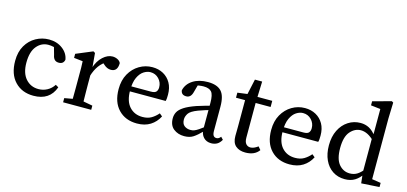

<svg xmlns="http://www.w3.org/2000/svg" viewBox="-61 -1089 3201 1511"><g transform="rotate(15 1539.5 -333.5)"><path d="M246 11Q152 11 94.5 -49.5Q37 -110 37 -218Q37 -291 67 -342.5Q97 -394 146.5 -421.5Q196 -449 253 -449Q317 -449 363 -414.5Q409 -380 417 -328Q410 -292 372 -292Q349 -292 337 -305Q325 -318 321 -341L299 -419L345 -384Q323 -397 300.5 -402Q278 -407 258 -407Q202 -407 164 -361.5Q126 -316 126 -227Q126 -142 166.5 -96Q207 -50 271 -50Q309 -50 342 -68Q375 -86 395 -118L419 -104Q378 11 246 11Z M486 0V-34L586 -52H617L715 -34V0ZM551 0Q552 -21 552.5 -55.5Q553 -90 553 -127.5Q553 -165 553 -193V-238Q553 -276 553 -300Q553 -324 551 -352L479 -360V-393L613 -449L628 -440L638 -325V-193Q638 -165 638.5 -127.5Q639 -90 639.5 -55.5Q640 -21 641 0ZM636 -254 622 -318H634Q654 -380 692 -414.5Q730 -449 770 -449Q791 -449 810.5 -439.5Q830 -430 837 -413Q837 -344 782 -344Q751 -344 724 -369L699 -392L743 -398Q703 -376 677.5 -341Q652 -306 636 -254Z M1089 11Q995 11 938 -48.5Q881 -108 881 -214Q881 -286 910.5 -338.5Q940 -391 989 -420Q1038 -449 1095 -449Q1145 -449 1184 -427.5Q1223 -406 1245.5 -366.5Q1268 -327 1268 -271Q1268 -255 1267 -242Q1266 -229 1263 -219H920V-260H1131Q1164 -260 1175 -273.5Q1186 -287 1186 -309Q1186 -349 1158.5 -378Q1131 -407 1090 -407Q1063 -407 1035.5 -389.5Q1008 -372 989.5 -332.5Q971 -293 971 -227Q971 -140 1011.5 -95Q1052 -50 1118 -50Q1161 -50 1190.5 -67.5Q1220 -85 1244 -113L1267 -94Q1242 -45 1197.5 -17Q1153 11 1089 11Z M1474 11Q1423 11 1387.5 -17Q1352 -45 1352 -103Q1352 -130 1364.5 -153.5Q1377 -177 1410.5 -199Q1444 -221 1507 -243Q1536 -253 1576 -264Q1616 -275 1650 -282V-248Q1619 -241 1583.5 -230Q1548 -219 1528 -211Q1470 -189 1454.5 -164.5Q1439 -140 1439 -117Q1439 -81 1459.5 -65Q1480 -49 1510 -49Q1526 -49 1540 -54Q1554 -59 1575 -73Q1596 -87 1633 -115L1645 -68H1617Q1577 -27 1547.5 -8Q1518 11 1474 11ZM1694 10Q1655 10 1631.5 -15Q1608 -40 1607 -82V-296Q1607 -362 1587.5 -384.5Q1568 -407 1522 -407Q1506 -407 1485.5 -404Q1465 -401 1439 -391L1480 -421L1459 -344Q1447 -296 1409 -296Q1369 -296 1364 -333Q1376 -386 1425 -417.5Q1474 -449 1547 -449Q1621 -449 1656 -412.5Q1691 -376 1691 -287V-91Q1691 -63 1699.5 -51.5Q1708 -40 1724 -40Q1743 -40 1758 -60L1777 -40Q1761 -12 1740.5 -1Q1720 10 1694 10Z M1972 11Q1923 11 1893.5 -14.5Q1864 -40 1864 -95Q1864 -112 1864.5 -129.5Q1865 -147 1865 -174V-387H1791V-428L1904 -443L1865 -412L1898 -563H1957L1952 -419L1951 -401V-105Q1951 -70 1965 -54Q1979 -38 2001 -38Q2028 -38 2062 -63L2083 -38Q2048 11 1972 11ZM1909 -387V-437H2073V-387Z M2332 11Q2238 11 2181 -48.5Q2124 -108 2124 -214Q2124 -286 2153.5 -338.5Q2183 -391 2232 -420Q2281 -449 2338 -449Q2388 -449 2427 -427.5Q2466 -406 2488.5 -366.5Q2511 -327 2511 -271Q2511 -255 2510 -242Q2509 -229 2506 -219H2163V-260H2374Q2407 -260 2418 -273.5Q2429 -287 2429 -309Q2429 -349 2401.5 -378Q2374 -407 2333 -407Q2306 -407 2278.5 -389.5Q2251 -372 2232.5 -332.5Q2214 -293 2214 -227Q2214 -140 2254.5 -95Q2295 -50 2361 -50Q2404 -50 2433.5 -67.5Q2463 -85 2487 -113L2510 -94Q2485 -45 2440.5 -17Q2396 11 2332 11Z M2782 11Q2726 11 2683.5 -17Q2641 -45 2617.5 -96Q2594 -147 2594 -215Q2594 -286 2620 -338.5Q2646 -391 2691 -420Q2736 -449 2791 -449Q2829 -449 2860.5 -432.5Q2892 -416 2923 -375H2939L2930 -328Q2892 -366 2863.5 -380Q2835 -394 2808 -394Q2759 -394 2722 -351.5Q2685 -309 2685 -217Q2685 -127 2720.5 -85Q2756 -43 2809 -43Q2844 -43 2871 -60.5Q2898 -78 2928 -117L2936 -71H2924Q2898 -31 2864 -10Q2830 11 2782 11ZM2917 9 2907 -82V-357L2911 -369V-595L2833 -604V-637L2983 -678L2996 -670L2992 -540V-45L3064 -34V0Z"/></g></svg>

Font: Lisu Bosa
Style: Regular
Weight: 400
Designer: David Morse, Annie Olsen, Victor Gaultney, Frank Grießhammer (Latin)
Foundry: SIL International
Version: Version 2.000